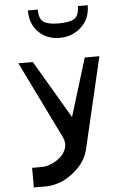

<svg xmlns="http://www.w3.org/2000/svg" viewBox="-71 -1161 834 1256"><g transform="rotate(-5 346.0 -532.5)"><path d="M161 -1111H226Q226 -1049 256.5 -1029Q287 -1009 353 -1009Q428 -1009 458.5 -1029Q489 -1049 489 -1111H554Q554 -1022 495 -968Q436 -914 353 -914Q270 -914 215.5 -967.5Q161 -1021 161 -1111ZM505 -772H601L462 -178Q445 -104 390.5 -50.5Q336 3 281 24.5Q226 46 181 46H99V-83H162Q192 -83 226 -97Q260 -111 287 -135.5Q314 -160 324.5 -193Q335 -226 317 -265L69 -772H164L388 -391Z"/></g></svg>

Font: OpenDyslexic
Style: Regular
Weight: 400
Designer: Abbie Gonzalez
Version: Version 0.920;hotconv 1.0.109;makeotfexe 2.5.65596